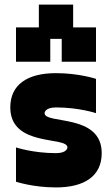

<svg xmlns="http://www.w3.org/2000/svg" viewBox="-20 -820 490 840"><path d="M225 0C350 0 425 -50 425 -150C425 -325 175 -275 175 -325C175 -325 175 -350 225 -350C325 -350 400 -325 400 -325V-475C400 -475 325 -500 225 -500C100 -500 25 -450 25 -350C25 -175 275 -225 275 -175C275 -175 275 -150 225 -150C125 -150 50 -175 50 -175V-25C50 -25 125 0 225 0ZM50 -550H200V-650H250V-550H400V-700H300V-800H150V-700H50Z"/></svg>

Font: LS-VG5000 Bold
Style: Regular
Weight: 400
Designer: Justin Bihan, 2021
Foundry: Justin Bihan, 2021
Version: Version 1.000;Glyphs 3.1.2 (3151)